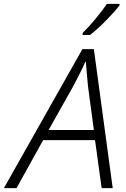

<svg xmlns="http://www.w3.org/2000/svg" viewBox="-74 -968 649 988"><path d="M-54 0H11L148 -247H415L449 0H506L409 -715H350ZM176 -299 301 -521Q318 -554 335 -586.5Q352 -619 365 -650H368Q370 -621 373 -586.5Q376 -552 379 -523L409 -299ZM351 -788H389Q428 -818 473 -864Q518 -910 541 -940V-948H476Q454 -915 417.5 -871Q381 -827 351 -798Z"/></svg>

Font: Noto Sans UI Light
Style: Italic
Weight: 300
Italic angle: -12°
Designer: Monotype Design Team
Foundry: Monotype Imaging Inc.
Version: Version 1.901